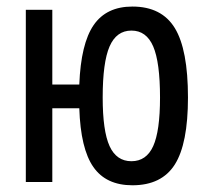

<svg xmlns="http://www.w3.org/2000/svg" viewBox="-20 -547 626 577"><path d="M377.9 9.8Q298.8 9.8 260.5 -45.2Q222.2 -100.1 218.3 -221.7H137.2V0H57.6V-517.6H137.2V-293H218.3Q223.1 -416 261.5 -471.7Q299.8 -527.3 377.9 -527.3Q465.8 -527.3 505.4 -462.6Q544.9 -397.9 544.9 -253.9Q544.9 -115.2 505.4 -52.7Q465.8 9.8 377.9 9.8ZM375 -62.5Q419.9 -62.5 440.4 -107.9Q460.9 -153.3 460.9 -253.9Q460.9 -359.9 440.4 -407.5Q419.9 -455.1 375 -455.1Q330.1 -455.1 309.3 -407.5Q288.6 -359.9 288.6 -253.9Q288.6 -153.3 309.3 -107.9Q330.1 -62.5 375 -62.5Z"/></svg>

Font: CaskaydiaMono NF SemiLight
Style: Regular
Weight: 350
Designer: Aaron Bell
Foundry: Saja Typeworks
Version: Version 2111.001; ttfautohint (v1.8.4);Nerd Fonts 3.1.1